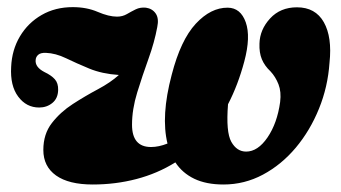

<svg xmlns="http://www.w3.org/2000/svg" viewBox="-20 -492 933 525"><path d="M603 -471Q638 -470.5 652 -431Q666 -391.5 648 -324Q631 -260 603.5 -207Q597.5 -131 612.5 -104.2Q627.5 -77.5 653 -77.5Q685 -77.5 711.5 -116.2Q738 -155 746 -213Q749.5 -241 741.5 -261.5Q733.5 -282 719.5 -297Q703.5 -312 696 -330Q688.5 -348 689.5 -373Q690.5 -411 718.5 -441.5Q746.5 -472 792 -472Q842.5 -472 865.5 -431.2Q888.5 -390.5 881 -320.5Q876.5 -254.5 852.2 -194.8Q828 -135 788.8 -88.2Q749.5 -41.5 699 -14.5Q648.5 12.5 591 12.5Q544 12.5 511.2 -3.2Q478.5 -19 459.5 -48Q410.5 -17.5 353.2 -2.5Q296 12.5 233.5 12.5Q168 12.5 133.2 -12.2Q98.5 -37 98.5 -82Q98.5 -125.5 121.8 -155.5Q145 -185.5 179 -207.5Q213 -229.5 247.8 -248Q282.5 -266.5 305 -287Q259 -290 224 -304.5Q189 -319 160.5 -332.8Q132 -346.5 105.5 -347.5Q91 -348 84.5 -342.2Q78 -336.5 77.5 -328Q75.5 -308.5 101.5 -295Q120.5 -286 130 -275.2Q139.5 -264.5 139 -246Q138.5 -223 123.2 -210.5Q108 -198 87 -198Q52 -198 29.8 -227.8Q7.5 -257.5 10.5 -309Q12.5 -355.5 34.5 -392.5Q56.5 -429.5 93.8 -451Q131 -472.5 179 -472.5Q217 -472.5 247.2 -459.5Q277.5 -446.5 300 -446.5Q315 -446.5 327 -453.5Q339 -460.5 351.2 -466.5Q363.5 -472.5 379 -471Q396.5 -468.5 405.8 -455Q415 -441.5 410 -418Q402.5 -377 386 -331.2Q369.5 -285.5 355.2 -239.2Q341 -193 341 -151Q341 -90 393 -90Q414 -90 438 -99.5Q419.5 -174.5 449.5 -287.5Q474 -382.5 515.2 -427Q556.5 -471.5 603 -471Z"/></svg>

Font: Fraunces 72pt Soft Black
Style: Italic
Weight: 900
Italic angle: -16°
Version: Version 1.000;[b76b70a41]